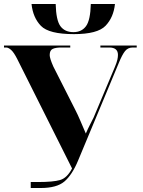

<svg xmlns="http://www.w3.org/2000/svg" viewBox="-20 -942 714 962"><path d="M134 0H184Q264 0 302.5 -32.5Q341 -65 371 -137L575 -626Q592 -668 606.5 -686Q621 -704 645 -704H665V-714H483V-704H527Q571 -704 571 -667Q571 -656 568 -642.5Q565 -629 555 -605L449 -353Q441 -337 430 -315.5Q419 -294 410 -273Q396 -305 383 -336Q370 -367 357 -392L247 -609Q229 -650 229 -666Q229 -690 244 -697Q259 -704 287 -704H332V-714H0V-704H11Q22 -704 36 -691.5Q50 -679 67 -645L341 -98Q316 -50 281 -40Q246 -30 172 -30H134ZM350 -771Q469 -771 509 -813Q549 -855 556 -922H435Q433 -841 411 -811Q389 -781 348 -781Q305 -781 283 -810.5Q261 -840 259 -922H138Q145 -854 185 -812.5Q225 -771 350 -771Z"/></svg>

Font: Noto Serif Display SemiCondensed Extra
Style: Regular
Weight: 800
Width: 4
Designer: Monotype Design Team
Foundry: Monotype Imaging Inc.
Version: Version 1.900